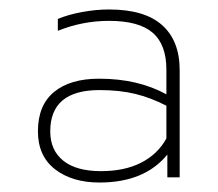

<svg xmlns="http://www.w3.org/2000/svg" viewBox="-20 -734 459 405"><path d="M60 -457Q60 -512 94 -540Q128 -568 189 -568Q271 -568 331 -535V-587Q331 -640 302 -665Q273 -690 210 -690Q154 -690 102 -669V-694Q123 -703 152.5 -708.5Q182 -714 210 -714Q285 -714 322 -681Q359 -648 359 -586V-360H333V-408Q285 -349 190 -349Q132 -349 96 -377Q60 -405 60 -457ZM190 -544Q86 -544 86 -457Q86 -417 113.5 -395Q141 -373 193 -373Q243 -373 278 -391Q313 -409 331 -442V-511Q298 -528 265 -536Q232 -544 190 -544Z"/></svg>

Font: Prompt Thin
Style: Regular
Weight: 100
Designer: Katatrad Team
Foundry: CadsonDemak
Version: Version 1.030